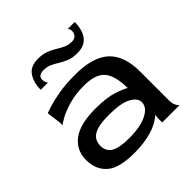

<svg xmlns="http://www.w3.org/2000/svg" viewBox="-179 -809 962 962"><g transform="rotate(-45 302.5 -328.0)"><path d="M237 10Q128 10 84 -29.5Q40 -69 40 -136Q40 -206 93 -246Q146 -286 255 -286Q333 -286 380 -270.5Q427 -255 443 -244Q442 -333 409.5 -370.5Q377 -408 295 -408Q236 -408 189.5 -394.5Q143 -381 115 -365.5Q87 -350 80 -343V-363L70 -438Q79 -442 109 -451.5Q139 -461 188 -469.5Q237 -478 303 -478Q429 -478 487 -424.5Q545 -371 545 -260V-60Q545 -32 551.5 -19.5Q558 -7 565 0H443V-30L445 -49L443 -50Q410 -20 357 -5Q304 10 237 10ZM270 -61Q351 -61 397 -84.5Q443 -108 443 -144Q443 -174 403.5 -195Q364 -216 281 -216Q204 -216 172.5 -196Q141 -176 141 -136Q141 -97 171.5 -79Q202 -61 270 -61ZM128 -546Q128 -596 151 -631Q174 -666 228 -666Q261 -666 285 -657Q309 -648 328 -636Q347 -624 366 -615Q385 -606 409 -606Q429 -606 438.5 -617.5Q448 -629 448 -645Q448 -654 444.5 -659.5Q441 -665 438 -666H489Q489 -612 465 -579Q441 -546 388 -546Q355 -546 332 -555Q309 -564 290 -576Q271 -588 252 -597Q233 -606 208 -606Q169 -606 169 -576Q169 -566 172.5 -558Q176 -550 179 -546Z"/></g></svg>

Font: Red Rose
Style: Regular
Weight: 400
Designer: Jaikishan Patel
Version: Version 2.000; ttfautohint (v1.8.3)